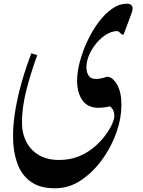

<svg xmlns="http://www.w3.org/2000/svg" viewBox="-20 -650 767 1031"><path d="M275 361Q193 361 143.5 324.5Q94 288 72 224.5Q50 161 50 82Q50 16 62.5 -59Q75 -134 97.5 -212Q120 -290 148 -364L180 -354Q143 -252 120 -159.5Q97 -67 98 14Q99 70 123 114.5Q147 159 191 184Q235 209 297 209Q355 209 402 190Q449 171 484.5 141Q520 111 544.5 78Q569 45 581.5 17Q594 -11 594 -26Q594 -47 586 -61Q578 -75 569 -79Q555 -75 538 -73Q521 -71 510 -71Q451 -71 422.5 -111.5Q394 -152 394 -217Q394 -263 408.5 -318Q423 -373 448.5 -428Q474 -483 508 -529Q542 -575 581 -602.5Q620 -630 661 -630Q678 -630 685 -622.5Q692 -615 692 -606Q692 -598 689.5 -588.5Q687 -579 682 -567L644 -465H634Q617 -483 610 -483Q581 -483 552 -465.5Q523 -448 498.5 -419Q474 -390 459 -355.5Q444 -321 444 -288Q444 -263 455.5 -244.5Q467 -226 496 -226Q507 -226 522.5 -229Q538 -232 554 -238Q584 -238 608 -197Q632 -156 632 -88Q632 -16 606.5 57.5Q581 131 537 195Q488 267 421 314Q354 361 275 361Z"/></svg>

Font: Gulzar
Style: Regular
Weight: 400
Designer: Borna Izadpanah, Alice Savoie, Simon Cozens, Fiona Ross
Version: Version 1.000;[7b34f74]; ttfautohint (v1.8.4)